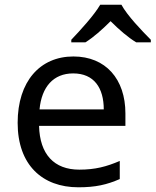

<svg xmlns="http://www.w3.org/2000/svg" viewBox="-20 -786 661 816"><path d="M283 -606H343C378 -628 414 -660 450 -696C486 -660 524 -627 559 -606H621V-617C583 -655 520 -721 496 -766H406C380 -721 320 -656 283 -617ZM313 10C386 10 434 -1 489 -25V-102C433 -78 385 -65 317 -65C210 -65 149 -130 146 -251H513V-304C513 -450 429 -546 292 -546C150 -546 55 -440 55 -264C55 -85 160 10 313 10ZM148 -321C157 -417 207 -474 291 -474C380 -474 421 -412 421 -321Z"/></svg>

Font: Noto Sans Math
Style: Regular
Weight: 400
Designer: Monotype Design Team, Delve Withrington, Jeff Kellem
Foundry: Monotype Imaging Inc., Delve Fonts LLC
Version: Version 3.000